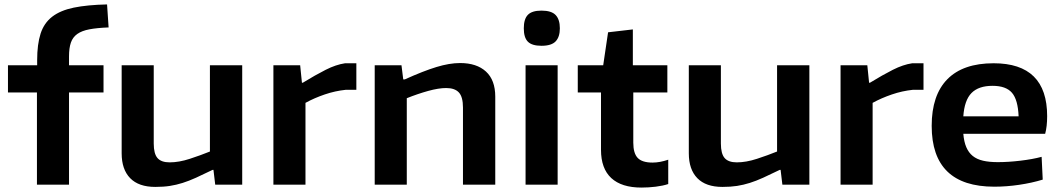

<svg xmlns="http://www.w3.org/2000/svg" viewBox="-20 -835 4796 868"><path d="M147 -417H16V-540H148V-563Q148 -635 163.5 -683Q179 -731 216 -759.5Q253 -788 313.5 -800.5Q374 -813 464 -815L471 -711Q419 -709 384.5 -702.5Q350 -696 329.5 -681.5Q309 -667 300.5 -642.5Q292 -618 292 -580V-540H448V-417H292V0H147Z M682 10Q607 10 568.5 -29.5Q530 -69 530 -142V-540H675V-186Q675 -140 692 -120.5Q709 -101 747 -101Q789 -101 838 -117Q887 -133 929 -150V-540H1075V0H953L945 -67H941Q898 -46 866 -31.5Q834 -17 805.5 -8Q777 1 748 5.5Q719 10 682 10Z M1216 -540H1337L1345 -461H1349Q1406 -496 1452.5 -519.5Q1499 -543 1540 -549H1591V-429H1543Q1495 -424 1448 -408Q1401 -392 1361 -370V0H1216Z M1674 -540H1795L1803 -476H1810Q1894 -514 1953 -532Q2012 -550 2060 -550Q2135 -550 2177 -511.5Q2219 -473 2219 -398V0H2073V-349Q2073 -397 2054.5 -417Q2036 -437 1997 -437Q1963 -437 1916 -424Q1869 -411 1819 -391V0H1674Z M2428 -628Q2385 -628 2366.5 -646.5Q2348 -665 2348 -707Q2348 -749 2366.5 -768Q2385 -787 2428 -787Q2473 -787 2492 -767Q2511 -747 2511 -707Q2511 -668 2492 -648Q2473 -628 2428 -628ZM2356 -540H2501V0H2356Z M2880 13Q2790 13 2743.5 -30Q2697 -73 2697 -158V-417H2592V-540H2707L2729 -689L2841 -702V-540H2997V-417H2843V-190Q2843 -142 2863 -121Q2883 -100 2930 -100Q2963 -100 3001 -113V-3Q2977 5 2944.5 9Q2912 13 2880 13Z M3246 10Q3171 10 3132.5 -29.5Q3094 -69 3094 -142V-540H3239V-186Q3239 -140 3256 -120.5Q3273 -101 3311 -101Q3353 -101 3402 -117Q3451 -133 3493 -150V-540H3639V0H3517L3509 -67H3505Q3462 -46 3430 -31.5Q3398 -17 3369.5 -8Q3341 1 3312 5.5Q3283 10 3246 10Z M3780 -540H3901L3909 -461H3913Q3970 -496 4016.5 -519.5Q4063 -543 4104 -549H4155V-429H4107Q4059 -424 4012 -408Q3965 -392 3925 -370V0H3780Z M4475 9Q4192 9 4192 -266Q4192 -405 4263 -477Q4334 -549 4472 -549Q4714 -549 4714 -310Q4714 -263 4705 -230H4335Q4338 -194 4348.5 -169.5Q4359 -145 4377.5 -130Q4396 -115 4424 -108.5Q4452 -102 4491 -102Q4538 -102 4593 -108.5Q4648 -115 4689 -126L4694 -23Q4645 -8 4587.5 0.5Q4530 9 4475 9ZM4467 -447Q4404 -447 4372 -414.5Q4340 -382 4335 -309H4585Q4582 -384 4555 -415.5Q4528 -447 4467 -447Z"/></svg>

Font: Encode Sans Wide
Style: SemiBold
Weight: 600
Designer: Pablo Impallari, Andres Torresi
Foundry: Pablo Impallari, Andres Torresi
Version: Version 1.000; ttfautohint (v1.00) -l 8 -r 50 -G 200 -x 14 -